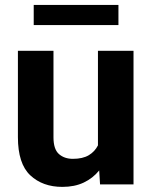

<svg xmlns="http://www.w3.org/2000/svg" viewBox="-20 -729 600 759"><path d="M375.5 0 372.1 -55.2Q347.2 -24.4 311 -7.3Q274.9 9.8 226.6 9.8Q148.4 9.8 99.6 -36.1Q50.8 -82 50.8 -187V-528.3H191.4V-186Q191.4 -139.2 212.9 -120.1Q234.4 -101.1 268.1 -101.1Q307.1 -101.1 331.1 -115.5Q355 -129.9 367.2 -154.3V-528.3H507.8V0ZM448.2 -709.5V-629.9H113.3V-709.5Z"/></svg>

Font: Vazirmatn FD
Style: Bold
Weight: 700
Designer: Saber Rastikerdar
Foundry: Saber Rastikerdar
Version: Version 33.001